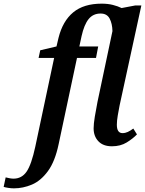

<svg xmlns="http://www.w3.org/2000/svg" viewBox="-153 -790 794 1050"><path d="M-77 240Q-91 240 -107.5 237.5Q-124 235 -133 232L-122 180Q-114 182 -102 184.5Q-90 187 -79 187Q-34 187 -7.5 148.5Q19 110 40 12L143 -473H58L67 -515L156 -536L167 -583Q190 -675 247.5 -722.5Q305 -770 403 -770Q437 -770 464.5 -763Q492 -756 512 -746L586 -760H620L501 -213Q496 -188 491 -158.5Q486 -129 486 -108Q486 -62 517 -62Q532 -62 546 -68.5Q560 -75 576 -87L596 -55Q574 -32 540 -11Q506 10 459 10Q411 10 385 -17.5Q359 -45 359 -88Q359 -113 365.5 -152Q372 -191 380 -232L462 -620Q461 -661 446.5 -688.5Q432 -716 397 -716Q356 -716 331.5 -685.5Q307 -655 293 -592L281 -536H384L372 -473H268L168 -3Q148 93 109 146Q70 199 21.5 219.5Q-27 240 -77 240Z"/></svg>

Font: Noto Serif SemiCondensed SemiBold
Style: Italic
Weight: 600
Width: 4
Italic angle: -12°
Designer: Monotype Design Team
Foundry: Monotype Imaging Inc.
Version: Version 2.014; ttfautohint (v1.8.4.7-5d5b)